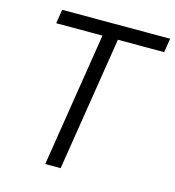

<svg xmlns="http://www.w3.org/2000/svg" viewBox="-108 -822 835 914"><g transform="rotate(15 309.0 -365.0)"><path d="M198 0 303 -661H75L86 -730H618L607 -661H379L274 0Z"/></g></svg>

Font: Sora Light
Style: Italic
Weight: 300
Designer: Jonathan Barnbrook, Juli√°n Moncada
Version: Version 1.000